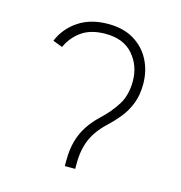

<svg xmlns="http://www.w3.org/2000/svg" viewBox="-84 -600 639 676"><g transform="rotate(15 235.5 -261.5)"><path d="M211 0V-21Q211 -59.5 219.5 -90.5Q228 -121.5 244.8 -147.5Q261.5 -173.5 286.5 -197Q320 -228 342.5 -263.5Q365 -299 365 -350.5Q365 -407 330.2 -447Q295.5 -487 230 -487Q177 -487 143.8 -464Q110.5 -441 93 -402.5L58 -416Q77.5 -463.5 121.5 -493.2Q165.5 -523 230 -523Q286 -523 324.5 -499.5Q363 -476 383 -436.8Q403 -397.5 403 -350.5Q403 -310 391.2 -279.5Q379.5 -249 360.2 -225Q341 -201 317.5 -179Q281.5 -145.5 265.2 -107.8Q249 -70 249 -21V0Z"/></g></svg>

Font: Overpass Thin
Style: Regular
Weight: 250
Designer: Delve Withrington, Dave Bailey, Thomas Jockin
Foundry: Delve Fonts LLC
Version: Version 4.000